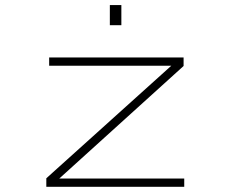

<svg xmlns="http://www.w3.org/2000/svg" viewBox="-20 -722 915 742"><path d="M159 0V-33L642 -468H170V-500H689.5V-467L209 -32H692V0ZM404.5 -702.5H449V-624.5H404.5Z"/></svg>

Font: Trispace SemiExpanded Thin
Style: Regular
Weight: 100
Width: 6
Designer: Tyler Finck
Foundry: Etcetera Type Company
Version: Version 1.210; ttfautohint (v1.8.3)